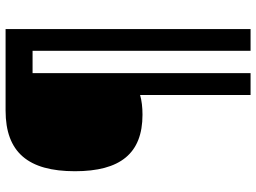

<svg xmlns="http://www.w3.org/2000/svg" viewBox="-136 -664 927 695"><g transform="rotate(-90 327.5 -316.5)"><path d="M569.8 -759.8H274.9C124 -759.8 55.2 -678.2 55.2 -508.8C55.2 -345.2 119.1 -264.2 259.8 -264.2C287.1 -264.2 311 -267.1 331.1 -272.9V127H410.2V-662.1H491.2V127H569.8Z"/></g></svg>

Font: Samim
Style: Bold
Weight: 700
Foundry: DejaVu fonts team - Redesigned by Saber Rastikerdar
Version: Version 4.0.5